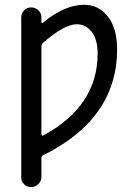

<svg xmlns="http://www.w3.org/2000/svg" viewBox="-20 -550 540 790"><path d="M150.4 -359.4V2.9Q150.4 5.9 152.8 7.3Q155.3 8.8 157.2 7.8Q381.8 -113.3 381.8 -330.1Q381.8 -386.7 357.4 -418.5Q333 -450.2 295.9 -450.2Q244.1 -450.2 156.2 -373Q150.4 -368.2 150.4 -359.4ZM67.4 178.7V-478.5Q67.4 -495.1 79.1 -507.3Q90.8 -519.5 107.9 -519.5Q125 -519.5 137.7 -507.8Q150.4 -496.1 150.4 -478.5V-459Q150.4 -452.1 156.2 -456.1Q245.1 -530.3 326.2 -530.3Q385.7 -530.3 423.8 -481.9Q461.9 -433.6 461.9 -347.7Q461.9 -61.5 157.2 88.9Q150.4 91.8 150.4 100.6V178.7Q150.4 195.3 137.7 207.5Q125 219.7 107.9 219.7Q90.8 219.7 79.1 208Q67.4 196.3 67.4 178.7Z"/></svg>

Font: Rounded Mgen+ 1mn regular
Style: Regular
Weight: 400
Designer: [Source Han Sans]
Ryoko NISHIZUKA  (kana & ideographs); Paul D. Hunt (Latin, Greek & Cyrillic); Wenlong ZHANG  (bopomofo
Version: Version 1.059.20150602